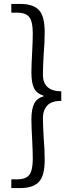

<svg xmlns="http://www.w3.org/2000/svg" viewBox="-20 -797 379 984"><path d="M38 122H68Q114 122 131 98Q148 74 148 17Q148 -7 147 -31Q146 -55 145 -78Q141 -146 141 -186Q141 -237 155 -265.5Q169 -294 203 -303V-307Q169 -317 155 -344Q141 -371 141 -425Q141 -467 145 -533Q146 -556 147 -579.5Q148 -603 148 -627Q148 -684 131 -708Q114 -732 68 -732H38V-777H83Q150 -777 179.5 -745.5Q209 -714 209 -632Q209 -581 204 -521Q200 -453 200 -415Q200 -330 294 -329V-280Q243 -280 221.5 -255.5Q200 -231 200 -193Q200 -157 204 -89Q209 -31 209 23Q209 104 179 135.5Q149 167 83 167H38Z"/></svg>

Font: Nebula Sans Book
Style: Regular
Weight: 400
Designer: Paul D. Hunt for Adobe (as Source Sans)
Foundry: Nebula Entertainment & Broadcasting LLC
Version: Version 1.010